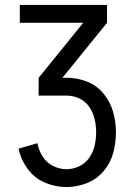

<svg xmlns="http://www.w3.org/2000/svg" viewBox="-20 -755 540 775"><path d="M248 0Q203 0 161 -18Q119 -36 91.5 -73.5Q64 -111 55 -155L131 -177Q136 -149 151.5 -124Q167 -99 193.5 -85.5Q220 -72 248 -72Q275 -72 300 -84Q325 -96 340.5 -118.5Q356 -141 362 -167.5Q368 -194 368 -221Q368 -248 362 -274Q356 -300 341 -322.5Q326 -345 301.5 -357Q277 -369 250 -369H136V-441L316 -663H60V-735H412V-663L232 -441H250Q292 -441 331.5 -425.5Q371 -410 398 -377Q425 -344 436.5 -303.5Q448 -263 448 -221Q448 -179 437 -138Q426 -97 398 -64Q370 -31 330 -15.5Q290 0 248 0Z"/></svg>

Font: Iosevka SS08
Style: Regular
Weight: 400
Monospace: yes
Designer: Belleve Invis
Foundry: Belleve Invis
Version: 2.1.0; ttfautohint (v1.8.2)